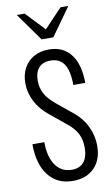

<svg xmlns="http://www.w3.org/2000/svg" viewBox="-103 -1002 621 1063"><g transform="rotate(-10 207.0 -470.5)"><path d="M219 9Q131 9 81.5 -54.5Q32 -118 32 -230H99Q99 -147 132 -100Q165 -53 224 -53Q268 -53 291 -81Q314 -109 314 -163Q314 -206 297.5 -239Q281 -272 244 -302L149 -380Q102 -418 77 -467Q52 -516 52 -569Q52 -618 72 -654.5Q92 -691 128 -711Q164 -731 212 -731Q292 -731 335.5 -674.5Q379 -618 379 -514H312Q312 -593 287 -631Q262 -669 210 -669Q167 -669 144.5 -643.5Q122 -618 122 -571Q122 -531 139.5 -498.5Q157 -466 194 -435L289 -357Q335 -320 359.5 -268Q384 -216 384 -160Q384 -82 339.5 -36.5Q295 9 219 9ZM183 -793 71 -950H115L245 -813H187L317 -950H361L249 -793Z"/></g></svg>

Font: Instrument Sans Condensed
Style: Regular
Weight: 400
Width: 3
Designer: Rodrigo Fuenzalida
Foundry: fragTYPE
Version: Version 1.000;gftools[0.9.28]